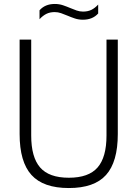

<svg xmlns="http://www.w3.org/2000/svg" viewBox="-20 -940 694 969"><path d="M327.5 9Q198.5 9 138.8 -57Q79 -123 79 -263.5V-740H137.5V-256Q137.5 -146.5 182.5 -94.8Q227.5 -43 327.5 -43Q427.5 -43 472.5 -94.8Q517.5 -146.5 517.5 -256V-740H574.5V-263.5Q574.5 -123 515.2 -57Q456 9 327.5 9ZM398.5 -840.5Q376.5 -840.5 357.2 -847Q338 -853.5 320.5 -861Q304 -868 288.2 -873.5Q272.5 -879 256 -879Q232 -879 214 -870Q196 -861 179.5 -843V-888Q207.5 -920 256.5 -920Q278.5 -920 297.8 -913.5Q317 -907 334.5 -899.5Q351 -892.5 366.8 -887Q382.5 -881.5 399 -881.5Q423 -881.5 441 -890.2Q459 -899 475.5 -917V-872Q447.5 -840.5 398.5 -840.5Z"/></svg>

Font: Encode Sans SmCnd Lt
Style: Regular
Weight: 300
Width: 4
Designer: Multiple Designers
Foundry: Impallari Type
Version: Version 3.002; ttfautohint (v1.8.3) -l 8 -r 50 -G 200 -x 14 